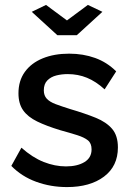

<svg xmlns="http://www.w3.org/2000/svg" viewBox="-20 -750 531 780"><path d="M252 10Q186 10 127 -11.5Q68 -33 26 -76L67 -150Q112 -110 157.5 -92Q203 -74 248 -74Q294 -74 323 -91.5Q352 -109 352 -143Q352 -168 337 -180Q322 -192 293.5 -201Q265 -210 225 -221Q169 -238 131 -256.5Q93 -275 74 -302Q55 -329 55 -371Q55 -422 81 -458Q107 -494 153.5 -513Q200 -532 261 -532Q318 -532 366.5 -514.5Q415 -497 452 -460L405 -387Q370 -419 333.5 -434Q297 -449 255 -449Q231 -449 209 -443.5Q187 -438 172.5 -423.5Q158 -409 158 -383Q158 -362 170 -349Q182 -336 206 -327Q230 -318 265 -307Q326 -289 369 -271.5Q412 -254 435.5 -226.5Q459 -199 459 -151Q459 -75 402.5 -32.5Q346 10 252 10ZM167 -730 252 -667 337 -730 396 -702 292 -607H213L109 -702Z"/></svg>

Font: Raleway Thin SemiBold
Style: Regular
Weight: 600
Version: Version 4.026